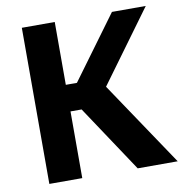

<svg xmlns="http://www.w3.org/2000/svg" viewBox="-80 -786 820 861"><g transform="rotate(-10 330.0 -355.5)"><path d="M478 0 259 -329.6 377.2 -421.6 660.2 0ZM150.6 -424.8H276.1L486.1 -710.9H640.1L342.3 -303.7H150.6ZM75.7 0V-710.9H225.6V0Z"/></g></svg>

Font: RobotoFlex
Style: Regular
Weight: 400
Designer: Berlow after Robertson
Foundry: Google
Version: Version 2.136